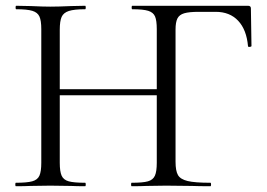

<svg xmlns="http://www.w3.org/2000/svg" viewBox="-20 -645 926 665"><path d="M436 -12Q475 -12 492.5 -17Q510 -22 516.5 -36.5Q523 -51 523 -81V-544Q523 -574 517 -588Q511 -602 493.5 -607.5Q476 -613 438 -613Q436 -613 436 -619Q436 -625 438 -625H839Q849 -625 849 -616L851 -486Q851 -483 845 -482.5Q839 -482 839 -485Q834 -542 805 -573Q776 -604 727 -604H668Q635 -604 618 -599Q601 -594 594.5 -581Q588 -568 588 -543V-85Q588 -53 596.5 -38.5Q605 -24 630 -18Q655 -12 709 -12Q711 -12 711 -6Q711 0 709 0Q668 0 645 -1L555 -2L487 -1Q469 0 436 0Q434 0 434 -6Q434 -12 436 -12ZM35 -12Q73 -12 91.5 -17Q110 -22 116.5 -36.5Q123 -51 123 -81V-544Q123 -574 116.5 -588Q110 -602 92 -607.5Q74 -613 36 -613Q34 -613 34 -619Q34 -625 36 -625L87 -624Q129 -622 154 -622Q183 -622 227 -624L275 -625Q277 -625 277 -619Q277 -613 275 -613Q237 -613 218.5 -607Q200 -601 193.5 -586.5Q187 -572 187 -542V-81Q187 -51 193.5 -36.5Q200 -22 218 -17Q236 -12 275 -12Q277 -12 277 -6Q277 0 275 0Q244 0 226 -1L154 -2L85 -1Q67 0 35 0Q33 0 33 -6Q33 -12 35 -12ZM152 -336H552V-315H152Z"/></svg>

Font: Cormorant SC
Style: Regular
Weight: 400
Designer: Christian Thalmann (Catharsis Fonts)
Foundry: Catharsis Fonts
Version: Version 4.000